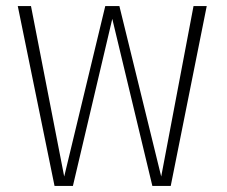

<svg xmlns="http://www.w3.org/2000/svg" viewBox="-20 -612 748 632"><path d="M159.5 0H220L359.5 -592H326.5L190.5 -27.5H192L82 -592H38.5ZM481.5 0H542L660.5 -592H617L510 -27.5H511.5L373 -592H339.5Z"/></svg>

Font: Anybody UltraCondensed Thin ExtraLight
Style: Regular
Weight: 250
Version: Version 1.111